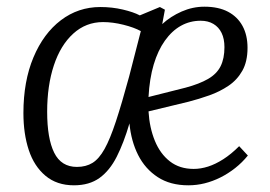

<svg xmlns="http://www.w3.org/2000/svg" viewBox="-20 -540 807 574"><path d="M591 -520Q633 -520 661.5 -505Q690 -490 705 -462.5Q720 -435 720 -397Q720 -356 704.5 -328.5Q689 -301 663 -283.5Q637 -266 606 -255Q575 -244 544 -236L424 -207Q427 -158 443 -119Q459 -80 488 -57.5Q517 -35 559 -35Q580 -35 602 -42Q624 -49 647.5 -64Q671 -79 695 -103L721 -75Q704 -54 683 -37.5Q662 -21 639 -9.5Q616 2 592 8Q568 14 543 14Q489 14 451.5 -10.5Q414 -35 393 -76.5Q372 -118 367 -171Q350 -113 329 -71.5Q308 -30 277.5 -8Q247 14 201 14Q150 14 116 -14.5Q82 -43 66 -91.5Q50 -140 50 -202Q50 -297 80 -368.5Q110 -440 162 -479.5Q214 -519 280 -519Q315 -519 347 -511.5Q379 -504 398 -494L458 -519L473 -511L465 -468Q490 -491 523 -505.5Q556 -520 591 -520ZM210 -41Q237 -41 256.5 -53Q276 -65 292.5 -94.5Q309 -124 326.5 -177Q344 -230 366 -311L401 -447Q381 -458 349 -466Q317 -474 288 -474Q237 -474 199 -439.5Q161 -405 141 -344.5Q121 -284 121 -206Q121 -126 142 -83.5Q163 -41 210 -41ZM651 -399Q651 -424 642.5 -441.5Q634 -459 618 -468.5Q602 -478 580 -478Q548 -478 521 -463Q494 -448 473 -418.5Q452 -389 439.5 -347Q427 -305 424 -250L535 -278Q576 -289 602 -304Q628 -319 639.5 -342Q651 -365 651 -399Z"/></svg>

Font: Literata 24pt Light
Style: Italic
Weight: 300
Italic angle: -2°
Designer: Latin by Veronika Burian and Jose Scaglione. Greek by Irene Vlachou. Cyrillic by Vera Evstafieva
Foundry: TypeTogether
Version: Version 3.103;gftools[0.9.29]